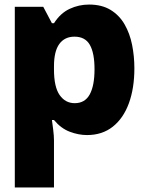

<svg xmlns="http://www.w3.org/2000/svg" viewBox="-20 -583 640 843"><path d="M45 240V-553H170L208 -481H217Q245 -525 285.5 -544Q326 -563 371 -563Q427 -563 465.5 -539.5Q504 -516 527 -476Q550 -436 560 -386Q570 -336 570 -283Q570 -196 546 -130Q522 -64 475.5 -27Q429 10 362 10Q325 10 286.5 -4.5Q248 -19 217 -56H208Q210 -43 213.5 -14.5Q217 14 217 33V240ZM308 -130Q353 -130 374 -168.5Q395 -207 395 -279Q395 -350 374.5 -386Q354 -422 307 -422Q264 -422 240.5 -390Q217 -358 217 -292V-278Q217 -201 242 -165.5Q267 -130 308 -130Z"/></svg>

Font: Noto Sans Mono Black
Style: Regular
Weight: 900
Designer: Monotype Design Team
Foundry: Monotype Imaging Inc.
Version: Version 2.014